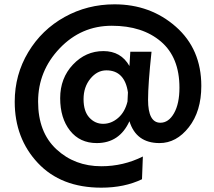

<svg xmlns="http://www.w3.org/2000/svg" viewBox="-20 -669 990 887"><path d="M569 -200Q570 -207 570 -221Q570 -235 571 -242Q564 -292 539 -318Q514 -344 471.5 -344Q429 -344 397.5 -305.5Q366 -267 366 -211Q366 -155 392.5 -126Q419 -97 456.5 -97Q494 -97 525.5 -124Q557 -151 569 -200ZM448 198Q262 198 155 84Q48 -30 48 -199Q48 -324 110.5 -428Q173 -532 278.5 -590.5Q384 -649 509 -649Q675 -649 792.5 -545.5Q910 -442 910 -272Q910 -155 852.5 -81.5Q795 -8 717 -8Q609 -8 578 -109Q532 -8 427 -8Q349 -8 303.5 -65.5Q258 -123 258 -215.5Q258 -308 317 -370.5Q376 -433 457.5 -433Q539 -433 578 -364Q580 -386 582 -430H680Q664 -281 664 -208Q664 -102 721 -102Q759 -102 784 -146Q809 -190 809 -264Q809 -404 723.5 -477Q638 -550 496.5 -550Q355 -550 255.5 -445.5Q156 -341 156 -199.5Q156 -58 240.5 20.5Q325 99 448 99Q550 99 640 54L636 159Q555 198 448 198Z"/></svg>

Font: Hind Guntur SemiBold
Style: Regular
Weight: 600
Designer: Manushi Parikh, Hitesh Malaviya
Foundry: Indian Type Foundry
Version: Version 1.000;PS 1.0;hotconv 1.0.86;makeotf.lib2.5.63406; tt